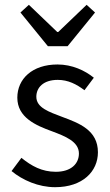

<svg xmlns="http://www.w3.org/2000/svg" viewBox="-20 -766 459 798"><path d="M209 12C324 12 387 -54 387 -133C387 -225 309 -254 239 -280C184 -301 131 -318 131 -364C131 -401 159 -434 220 -434C263 -434 298 -416 331 -391L370 -443C333 -473 280 -498 219 -498C114 -498 52 -438 52 -360C52 -278 128 -245 197 -220C250 -200 308 -178 308 -128C308 -86 276 -52 212 -52C154 -52 111 -76 69 -110L28 -55C74 -17 140 12 209 12ZM179 -574H261L375 -714L340 -746L222 -633H218L100 -746L65 -714Z"/></svg>

Font: Giro Sans Regular
Style: Regular
Weight: 400
Designer: Paul D. Hunt
Foundry: Adobe Systems Incorporated
Version: Version 1.000;PS 1.0;hotconv 1.0.88;makeotf.lib2.5.647800